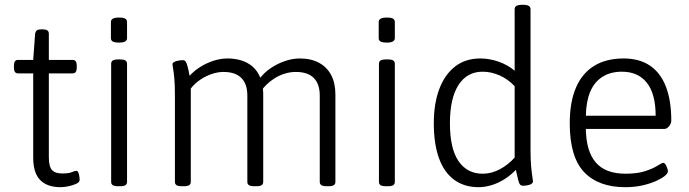

<svg xmlns="http://www.w3.org/2000/svg" viewBox="-20 -772 2864 798"><path d="M231 6Q194 6 168.5 -7.5Q143 -21 130.5 -48Q118 -75 118 -115V-467H55Q38 -467 38 -490V-500Q38 -523 55 -523H118L126 -632Q128 -642 133.5 -646Q139 -650 151 -650H156Q171 -650 177 -645.5Q183 -641 183 -632V-523H282Q299 -523 299 -500V-490Q299 -467 282 -467H183V-118Q183 -80 196 -65.5Q209 -51 239 -51Q266 -51 278.5 -56.5Q291 -62 298 -62Q302 -62 304.5 -57Q307 -52 308.5 -45.5Q310 -39 310.5 -33Q311 -27 311 -24Q311 -15 297.5 -8.5Q284 -2 265.5 2Q247 6 231 6Z M471 2Q455 2 448.5 -2.5Q442 -7 442 -16V-507Q442 -516 448.5 -520.5Q455 -525 471 -525H479Q495 -525 501.5 -520.5Q508 -516 508 -507V-16Q508 -7 501.5 -2.5Q495 2 479 2ZM475 -595Q456 -595 448.5 -599.5Q441 -604 441 -613V-681Q441 -689 448.5 -694Q456 -699 475 -699Q493 -699 500.5 -694.5Q508 -690 508 -681V-613Q508 -605 500.5 -600Q493 -595 475 -595Z M736 2Q720 2 713.5 -2.5Q707 -7 707 -16V-373Q707 -420 704.5 -446.5Q702 -473 699.5 -486.5Q697 -500 697 -506Q697 -510 701.5 -513Q706 -516 712.5 -518Q719 -520 726.5 -521Q734 -522 739 -522Q747 -522 751 -517Q755 -512 759 -498Q763 -484 768 -457Q786 -477 811 -493Q836 -509 866 -519Q896 -529 926 -529Q956 -529 982.5 -521Q1009 -513 1029.5 -495.5Q1050 -478 1062 -449Q1080 -472 1107 -490Q1134 -508 1165 -518.5Q1196 -529 1226 -529Q1273 -529 1306 -511Q1339 -493 1356.5 -460Q1374 -427 1374 -379V-16Q1374 -7 1367.5 -2.5Q1361 2 1345 2H1338Q1322 2 1315.5 -2.5Q1309 -7 1309 -16V-375Q1309 -423 1284 -448Q1259 -473 1210 -473Q1186 -473 1163.5 -466Q1141 -459 1122 -447Q1103 -435 1089 -421.5Q1075 -408 1067 -396L1066 -426Q1071 -417 1072.5 -404.5Q1074 -392 1074 -379V-16Q1074 -7 1067.5 -2.5Q1061 2 1045 2H1037Q1021 2 1014.5 -2.5Q1008 -7 1008 -16V-375Q1008 -423 983 -448Q958 -473 909 -473Q885 -473 860 -464.5Q835 -456 812 -440.5Q789 -425 773 -404V-16Q773 -7 766.5 -2.5Q760 2 744 2Z M1584 2Q1568 2 1561.5 -2.5Q1555 -7 1555 -16V-507Q1555 -516 1561.5 -520.5Q1568 -525 1584 -525H1592Q1608 -525 1614.5 -520.5Q1621 -516 1621 -507V-16Q1621 -7 1614.5 -2.5Q1608 2 1592 2ZM1588 -595Q1569 -595 1561.5 -599.5Q1554 -604 1554 -613V-681Q1554 -689 1561.5 -694Q1569 -699 1588 -699Q1606 -699 1613.5 -694.5Q1621 -690 1621 -681V-613Q1621 -605 1613.5 -600Q1606 -595 1588 -595Z M1969 6Q1910 6 1868 -24.5Q1826 -55 1804.5 -114.5Q1783 -174 1783 -260Q1783 -342 1806 -402.5Q1829 -463 1872 -496Q1915 -529 1976 -529Q2015 -529 2053 -515.5Q2091 -502 2119 -478V-734Q2119 -743 2126.5 -747.5Q2134 -752 2150 -752H2155Q2170 -752 2177.5 -747.5Q2185 -743 2185 -734V-150Q2185 -108 2187.5 -80.5Q2190 -53 2192.5 -38Q2195 -23 2195 -17Q2195 -13 2191 -9.5Q2187 -6 2181 -4Q2175 -2 2168 -1Q2161 0 2155 0Q2146 0 2141.5 -5Q2137 -10 2133.5 -25Q2130 -40 2124 -66Q2102 -43 2075.5 -26.5Q2049 -10 2021.5 -2Q1994 6 1969 6ZM1986 -50Q2023 -50 2057.5 -68.5Q2092 -87 2119 -117V-414Q2090 -444 2055.5 -459Q2021 -474 1986 -474Q1921 -474 1885.5 -418.5Q1850 -363 1850 -260Q1850 -154 1886 -102Q1922 -50 1986 -50Z M2579 6Q2467 6 2407.5 -57Q2348 -120 2348 -259Q2348 -347 2373.5 -407Q2399 -467 2449 -498Q2499 -529 2572 -529Q2637 -529 2681 -499.5Q2725 -470 2747.5 -412.5Q2770 -355 2770 -270Q2770 -263 2766 -255Q2762 -247 2755 -241.5Q2748 -236 2740 -236H2415Q2416 -144 2456 -97Q2496 -50 2580 -50Q2630 -50 2662.5 -61Q2695 -72 2713 -83.5Q2731 -95 2736 -95Q2742 -95 2746 -88.5Q2750 -82 2753 -73.5Q2756 -65 2756 -60Q2756 -51 2742 -40Q2728 -29 2704 -18.5Q2680 -8 2648 -1Q2616 6 2579 6ZM2415 -291H2705Q2705 -382 2668.5 -428Q2632 -474 2565 -474Q2517 -474 2483.5 -452.5Q2450 -431 2433 -390.5Q2416 -350 2415 -291Z"/></svg>

Font: Asap Light
Style: Regular
Weight: 300
Designer: Pablo Cosgaya
Foundry: Omnibus-Type
Version: Version 3.001